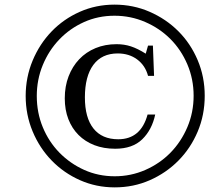

<svg xmlns="http://www.w3.org/2000/svg" viewBox="-20 -800 958 830"><path d="M865 -386Q865 -303 834.5 -231Q804 -159 751 -105.5Q698 -52 627.5 -21Q557 10 476 10Q396 10 326 -21Q256 -52 203.5 -106Q151 -160 121 -232Q91 -304 91 -385Q91 -466 121 -538Q151 -610 203 -664Q255 -718 325 -749Q395 -780 475 -780Q556 -780 627 -749Q698 -718 751 -665Q804 -612 834.5 -540Q865 -468 865 -386ZM817 -386Q817 -458 790 -521.5Q763 -585 716.5 -631.5Q670 -678 607.5 -705Q545 -732 475 -732Q404 -732 343 -704.5Q282 -677 236.5 -629.5Q191 -582 165 -519Q139 -456 139 -385Q139 -313 165 -250Q191 -187 237 -140Q283 -93 344 -65.5Q405 -38 476 -38Q546 -38 608.5 -65.5Q671 -93 717 -140Q763 -187 790 -250.5Q817 -314 817 -386ZM651 -305Q637 -239 595 -198Q553 -157 478 -157Q428 -157 388 -172.5Q348 -188 319.5 -216.5Q291 -245 275.5 -285Q260 -325 260 -375Q260 -427 276.5 -470Q293 -513 322.5 -544Q352 -575 393 -592Q434 -609 484 -609Q517 -609 546 -599.5Q575 -590 610 -568L620 -603H641L646 -472H620Q608 -517 573 -543Q538 -569 489 -569Q420 -569 383.5 -519.5Q347 -470 347 -379Q347 -291 384 -244.5Q421 -198 491 -198Q589 -198 618 -305Z"/></svg>

Font: SVN-Libre Baskerville
Style: Italic
Weight: 400
Italic angle: -14°
Designer: Pablo Impallari, Rodrigo Fuenzalida
Foundry: Pablo Impallari, Rodrigo Fuenzalida
Version: Version 1.000; ttfautohint (v1.8.4)